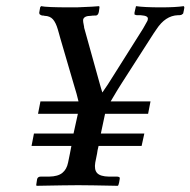

<svg xmlns="http://www.w3.org/2000/svg" viewBox="-20 -600 616 621"><path d="M446.8 -168 438 -127.9H298.8Q294.9 -112.8 293.9 -103Q289.1 -78.6 288.1 -74.2Q284.2 -50.8 294.4 -40Q304.7 -29.3 332 -28.8H358.9Q362.3 -28.8 366.2 -26.9Q368.2 -24.9 367.2 -21Q365.2 -6.8 362.8 -1L360.8 1Q358.4 1 335 0.5Q311.5 0 281.5 -0.5Q251.5 -1 232.9 -1Q214.8 -1 182.9 -0.5Q150.9 0 125.5 0.5Q100.1 1 98.1 1Q98.1 0.5 97.7 -0.5Q97.2 -1.5 97.2 -2Q97.7 -4.9 98.6 -11.5Q99.6 -18.1 100.1 -21Q102.5 -28.8 111.8 -28.8H139.2Q167.5 -29.3 181.6 -40.8Q195.8 -52.2 200.2 -74.2Q201.2 -78.6 206.1 -103L210.9 -127.9H82L89.8 -168H217.8L231.9 -231.9H103L110.8 -272H233.9Q229 -293.9 219.2 -325.2L174.8 -477.1Q173.8 -481 171.1 -490.5Q168.5 -500 167 -504.9Q160.6 -526.9 151.1 -537.6Q141.6 -548.3 124 -548.8Q122.1 -549.8 117.2 -549.8H116.2L113.3 -550.8Q110.8 -552.2 108.9 -553.2Q106.9 -555.2 106.9 -559.1Q107.4 -561.5 109.9 -576.2Q111.8 -578.1 112.8 -580.1Q130.4 -576.2 205.1 -576.2H228Q290 -578.6 300.8 -580.1Q301.8 -578.1 301.8 -576.2L299.8 -562Q297.9 -551.3 291 -549.8Q277.8 -549.8 273.9 -548.8Q252.4 -548.8 249 -537.1Q248 -530.8 252 -513.2Q252 -508.8 252.9 -507.8L303.2 -327.1Q304.2 -323.7 306.9 -314.2Q309.6 -304.7 311 -300.8Q328.1 -324.7 347.2 -356L442.9 -507.8Q453.6 -526.9 454.1 -527.8Q458 -533.7 458 -537.1Q459.5 -543.5 454.1 -546.6Q448.7 -549.8 435.1 -550.8H422.9Q419.9 -550.8 415 -553.2V-559.1Q418 -572.8 418.9 -576.2Q418.9 -576.7 419.4 -577.9Q419.9 -579.1 419.9 -580.1Q446.3 -576.2 501 -576.2Q547.4 -576.2 574.2 -580.1L576.2 -577.1Q576.2 -575.2 575.7 -572.3Q575.2 -569.3 574.5 -565.7Q573.7 -562 573.2 -560.1Q573.2 -555.7 569.8 -554.2Q566.4 -550.8 560.1 -550.8H555.2Q514.6 -549.3 485.8 -504.9Q480 -497.1 477.1 -492.2L375 -333Q363.3 -315.4 337.9 -272H466.8L459 -231.9H319.8L306.2 -168Z"/></svg>

Font: Common Serif News
Style: Italic
Weight: 450
Italic angle: -12°
Designer: Philipp H. Poll, Khaled Hosny
Foundry: Stefan Peev, Context Ltd.
Version: Version 1.026